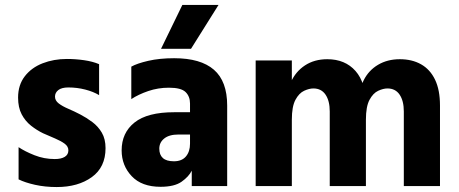

<svg xmlns="http://www.w3.org/2000/svg" viewBox="-20 -751 1851 775"><path d="M380 -492V-367Q357 -381 324 -389.5Q291 -398 256 -398Q229 -398 215.5 -387.5Q202 -377 202 -361Q202 -345 217 -333.5Q232 -322 255.5 -312Q279 -302 304 -289Q329 -276 352.5 -258.5Q376 -241 391 -215.5Q406 -190 406 -153Q406 -76 350.5 -36Q295 4 209 4Q162 4 121.5 -5Q81 -14 55 -27V-157Q80 -140 119 -124.5Q158 -109 201 -109Q227 -109 241.5 -118Q256 -127 256 -144Q256 -160 241 -171Q226 -182 202.5 -192Q179 -202 154 -213Q129 -225 105.5 -243.5Q82 -262 67.5 -289.5Q53 -317 53 -357Q53 -408 80 -443Q107 -478 152 -495.5Q197 -513 250 -513Q285 -513 319.5 -508Q354 -503 380 -492Z M747 -171V-333Q747 -362 729 -379.5Q711 -397 662 -397Q618 -397 578.5 -383.5Q539 -370 510 -351V-482Q533 -495 578.5 -505.5Q624 -516 683 -516Q790 -516 843.5 -469.5Q897 -423 897 -325V0H754V-62Q742 -38 713 -17.5Q684 3 628 3Q552 3 511.5 -40Q471 -83 471 -144Q471 -215 523 -256.5Q575 -298 683 -298H764V-208H700Q663 -208 643 -192Q623 -176 623 -151Q623 -126 637.5 -113Q652 -100 682 -100Q714 -100 730.5 -119.5Q747 -139 747 -171ZM630 -554 716 -731H862L751 -554Z M1012 0V-507H1158V0ZM1311 0V-301Q1311 -344 1294 -369Q1277 -394 1245 -394Q1228 -394 1207.5 -384.5Q1187 -375 1172.5 -348Q1158 -321 1158 -268L1138 -321Q1135 -376 1154 -419Q1173 -462 1211 -487Q1249 -512 1301 -512Q1373 -512 1415 -464.5Q1457 -417 1457 -325V0ZM1610 0V-301Q1610 -344 1593 -369Q1576 -394 1544 -394Q1527 -394 1506.5 -384.5Q1486 -375 1471.5 -348Q1457 -321 1457 -268L1431 -334Q1428 -387 1448 -427Q1468 -467 1506 -489.5Q1544 -512 1594 -512Q1643 -512 1679.5 -491.5Q1716 -471 1736 -429.5Q1756 -388 1756 -325V0Z"/></svg>

Font: Hind Variable Light
Style: Regular
Weight: 300
Designer: Manushi Parikh, Satya Rajpurohit
Foundry: Indian Type Foundry
Version: Version 3.000